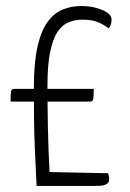

<svg xmlns="http://www.w3.org/2000/svg" viewBox="-20 -615 429 635"><path d="M101 0Q98 -64 95.5 -118Q93 -172 92.5 -223.5Q92 -275 92 -327Q92 -408 104 -460.5Q116 -513 137 -542Q158 -571 186.5 -583Q215 -595 249 -595Q277 -595 299.5 -588.5Q322 -582 335.5 -572.5Q349 -563 349 -551Q349 -543 347 -536Q345 -529 340 -521Q321 -535 302 -542.5Q283 -550 254 -550Q229 -550 207.5 -541.5Q186 -533 170.5 -510Q155 -487 146 -444Q137 -401 137 -332Q137 -263 138.5 -189.5Q140 -116 144 -46L337 -42Q340 -36 340.5 -30.5Q341 -25 341 -21Q341 -11 332 -6Q323 -1 310 -0.5Q297 0 285 0ZM15 -279Q15 -304 16.5 -312.5Q18 -321 27 -321H290Q290 -297 288.5 -288Q287 -279 278 -279Z"/></svg>

Font: Yanone Kaffeesatz ExtraLight Light
Style: Regular
Weight: 300
Version: Version 2.003